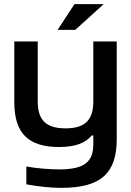

<svg xmlns="http://www.w3.org/2000/svg" viewBox="-20 -700 632 926"><path d="M543 -30V-500H430V-211C430 -121 390 -81 296 -81C202 -81 162 -121 162 -211V-500H49V-207C49 -58 116 9 265 9C343 9 392 -10 423 -47H430V-4C430 79 388 117 267 117C219 117 156 112 107 103V189C169 200 222 206 276 206C471 206 543 132 543 -30ZM258 -556H343L480 -680H339Z"/></svg>

Font: LT Wave Medium
Style: Regular
Weight: 500
Designer: Daniel Lyons
Version: Version 2.5 (Glyphs App)